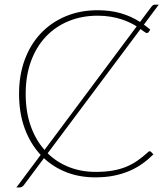

<svg xmlns="http://www.w3.org/2000/svg" viewBox="-20 -755 723 826"><path d="M599 -649Q606 -644 612.8 -638.5Q619.5 -633 626.5 -627.5L619 -616.5Q617 -613 611 -613Q608 -613 601.5 -617.8Q595 -622.5 584.5 -630L185 -95.5Q225 -56.5 277.5 -36Q330 -15.5 391.5 -15.5Q432 -15.5 464 -21Q496 -26.5 522.8 -37.5Q549.5 -48.5 572.2 -64.5Q595 -80.5 617.5 -101Q621 -104.5 624 -104.5Q626 -104.5 629.5 -102L640 -91Q618 -69 592.5 -50.8Q567 -32.5 536.5 -19.5Q506 -6.5 469.8 0.8Q433.5 8 390 8Q323.5 8 267.8 -13.2Q212 -34.5 169 -74.5L82.5 41.5Q78.5 47 73.5 49.2Q68.5 51.5 63.5 51.5H50.5L155 -88.5Q111 -135.5 86.5 -201.8Q62 -268 62 -351.5Q62 -432 86.5 -498.2Q111 -564.5 155.8 -611.8Q200.5 -659 262.8 -685Q325 -711 400 -711Q454.5 -711 499 -698.2Q543.5 -685.5 582.5 -660.5L631 -725.5Q635 -730.5 638 -732.8Q641 -735 647 -735H663ZM90.5 -351.5Q90.5 -274.5 111.8 -214Q133 -153.5 171.5 -110L568 -641.5Q555.5 -649.5 539 -657.5Q522.5 -665.5 501.8 -672.2Q481 -679 455.5 -683.2Q430 -687.5 400 -687.5Q332 -687.5 275 -664Q218 -640.5 177 -597Q136 -553.5 113.2 -491.2Q90.5 -429 90.5 -351.5Z"/></svg>

Font: Lato Thin
Style: Regular
Weight: 200
Designer: Lukasz Dziedzic
Foundry: tyPoland Lukasz Dziedzic
Version: Version 2.007; 2014-02-27